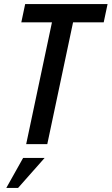

<svg xmlns="http://www.w3.org/2000/svg" viewBox="-20 -710 550 946"><path d="M236 -600H85L104 -690H510L491 -600H340L213 0H109ZM94 68H200L69 216H11Z"/></svg>

Font: Decalotype Medium Italic
Style: Regular
Weight: 500
Italic angle: -12°
Designer: Alfredo Marco Pradil
Foundry: Alfredo Marco Pradil
Version: Version 1.0